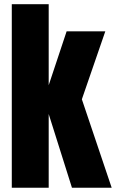

<svg xmlns="http://www.w3.org/2000/svg" viewBox="-20 -879 543 899"><path d="M35.2 0V-859.4H208V-480L292 -732.4H473.1L363.3 -414.1L502.9 0H316.9L208 -345.2V0Z"/></svg>

Font: Anton SC
Style: Regular
Weight: 400
Designer: Vernon Adams
Foundry: Vernon Adams
Version: Version 2.116; ttfautohint (v1.8.4.7-5d5b)